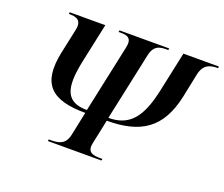

<svg xmlns="http://www.w3.org/2000/svg" viewBox="-117 -890 1243 1067"><g transform="rotate(20 504.0 -357.0)"><path d="M256 0H573L575 -10H562C517 -10 482 -18 495 -75L525 -218C724 -218 835 -289 878 -487L908 -632C922 -695 961 -704 1006 -704L1008 -714H798L748 -480C712 -311 654 -236 528 -236L614 -638C626 -695 658 -704 699 -704H712L714 -714H420L418 -704H431C472 -704 499 -695 487 -638L401 -236C278 -236 250 -309 286 -480L336 -714H126L124 -704C169 -704 204 -695 190 -632L159 -487C118 -291 195 -218 398 -218L368 -75C355 -18 316 -10 271 -10H258Z"/></g></svg>

Font: Noto Serif Display SemiBold
Style: Italic
Weight: 600
Italic angle: -12°
Designer: Monotype Design Team
Foundry: Monotype Imaging Inc.
Version: Version 2.009